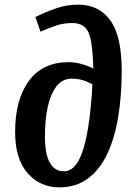

<svg xmlns="http://www.w3.org/2000/svg" viewBox="-20 -791 587 825"><path d="M132 -718Q175 -739 220.5 -755Q266 -771 316 -771Q405 -771 454 -703.5Q503 -636 503 -487Q503 -381 488 -289.5Q473 -198 441 -130Q409 -62 358 -24Q307 14 235 14Q152 14 98.5 -47Q45 -108 45 -224Q45 -363 104 -443.5Q163 -524 276 -524Q302 -524 332 -515.5Q362 -507 381 -496Q380 -522 379 -541.5Q378 -561 376 -580Q369 -648 348.5 -670Q328 -692 290 -692Q253 -692 220.5 -681Q188 -670 154 -655ZM255 -55Q299 -55 326.5 -119Q354 -183 368 -313Q372 -349 374 -377Q376 -405 377 -429Q355 -441 334 -447Q313 -453 288 -453Q249 -453 223.5 -421Q198 -389 185.5 -333.5Q173 -278 173 -206Q173 -55 255 -55Z"/></svg>

Font: Literata 12pt SemiBold
Style: Italic
Weight: 600
Italic angle: -2°
Designer: Latin by Veronika Burian and Jose Scaglione. Greek by Irene Vlachou. Cyrillic by Vera Evstafieva
Foundry: TypeTogether
Version: Version 3.002